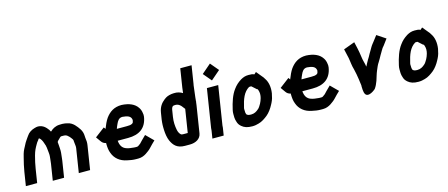

<svg xmlns="http://www.w3.org/2000/svg" viewBox="-50 -1371 4716 2019"><g transform="rotate(-15 2308.0 -361.5)"><path d="M496.3 -229C497.7 -242.3 497.7 -259 496.2 -279C493.7 -306.3 494.1 -322 491 -347L497.7 -358C502.5 -363.8 515.3 -375.8 519 -379C524.1 -384 530.6 -391.8 537.6 -395C538.9 -395 540.3 -395.3 541.7 -396H566.7C587.7 -396 601.9 -390.2 612.2 -380C625.3 -368.9 631.5 -362.4 640.4 -350C647.7 -341.4 659.7 -326.7 657.3 -311C657.7 -305.7 658.4 -299.3 659.2 -292C660.1 -271.4 665.7 -257 662.2 -235L620.9 26H743.9L785.2 -235C789.9 -264.7 787.4 -285.7 783.9 -309L782.8 -321C782.4 -326.3 782.1 -331 782.1 -335C781.8 -365.1 772.1 -391.6 759.3 -412C733.4 -450.3 699.1 -499.3 643.8 -510C627.8 -514.5 607.8 -519 586.2 -519C578.2 -519 567.5 -518.7 554 -518C515 -516.8 479.4 -497.7 457.4 -476C455.2 -474.7 453.2 -473 451.6 -471C447.5 -479 443.4 -486.3 439.1 -493C415.8 -524 388.2 -556.2 333.5 -559C322.2 -559 309.2 -556.7 294.4 -552C260.1 -543 226 -521.2 209.2 -494C206.5 -489.3 202.7 -484 197.7 -478C186.4 -460.8 174.5 -446 163.6 -427L146.4 -394C124.7 -354.5 117.6 -339.9 104 -284C89.8 -228.1 80.1 -189.7 71.4 -135L47.8 14H170.8L194.4 -135C202.4 -185.8 210.3 -219.2 224.1 -272C237.9 -322.8 251.5 -347 272.8 -384C278.5 -396.8 287.6 -406.4 296 -417C301.3 -425 301.3 -425 306.6 -433C308 -433.7 309.4 -434 310.7 -434C311.5 -434.7 312.2 -435 312.9 -435C316.2 -431.1 321.7 -428.1 324.3 -425C340.2 -406.1 350.2 -379.1 357.9 -353L356.6 -351L359.4 -350C359.3 -349.3 359.5 -348.3 360 -347C364 -331.3 367.3 -312 368.4 -293C369.5 -279.3 375.1 -240.5 372.5 -224L369.4 -192C368.7 -183.3 367.8 -175.7 366.8 -169C366.2 -161 365.2 -152.7 363.8 -144L335.8 33H458.8L486.8 -144C488.3 -153.3 489.4 -162.3 490.1 -171C493 -189.7 493.4 -211 496.3 -229Z M1272 -322C1262.6 -322 1247.8 -320 1237.7 -320H1127.7C1133.6 -336.4 1138.3 -349.2 1147.3 -368C1161.5 -399.3 1177.3 -427 1216.6 -427C1267.2 -422.7 1307.2 -412.8 1312.6 -370C1312.4 -368.7 1312.5 -367.3 1313 -366C1311.9 -359.3 1310.7 -354 1309.4 -350C1306.3 -330 1289 -326.1 1272 -322ZM1436.4 -369C1438.3 -385 1437.8 -398.7 1434.9 -410C1432.3 -433.2 1423.8 -455.4 1411.8 -472C1380.2 -520.2 1320.8 -546.1 1239.1 -550C1156.6 -550 1104.9 -511.9 1065.5 -458C1045.2 -428.8 1027.8 -388.9 1013.9 -353C1013.8 -352 1013.8 -352 1013.4 -350L998.6 -370L892.9 -290L930.5 -237C942 -220.2 957.8 -210.2 980.5 -205C979.9 -201.7 979.7 -198.3 979.9 -195C980.6 -156.4 984.1 -124.6 996 -95C1017.6 -32 1070.9 13.9 1148.6 28C1178.2 34.6 1206.9 40 1242.7 40H1266.7C1301.4 40 1329.5 27.8 1352.9 13C1370.5 1.2 1399.1 -19.1 1412.5 -35C1433 -58.5 1456 -79.2 1478 -101L1397.7 -181L1350.2 -134C1340.9 -124.9 1333 -117.1 1323.8 -106C1318.4 -101.4 1301.5 -89.7 1298.9 -88C1293.7 -84.9 1290 -83 1282.1 -83H1263.1C1258.5 -83 1253.9 -83.3 1249.3 -84C1221.9 -86.8 1196.6 -88.8 1173.4 -97C1127.2 -111.5 1108.8 -146.7 1104.2 -197H1218.2C1337.9 -197 1417.4 -248.8 1436.4 -369Z M2027.7 -560 2059.8 -763H1936.8L1904.7 -560C1901.8 -542 1899.5 -523 1897.7 -503C1874.1 -517.8 1841.4 -530.2 1799.5 -527C1791.5 -527 1783.7 -526.3 1776.2 -525C1740.9 -518.8 1722 -512.3 1694.8 -491C1656.8 -461.6 1629.2 -424.4 1619.7 -364L1608.2 -292C1604.9 -270.9 1604.6 -252.8 1603.2 -235C1601.6 -216 1604 -199.7 1603.7 -181C1605.4 -138.5 1612.1 -94.6 1626.7 -61C1651.5 -6.1 1687 38 1774 38H1828C1889.5 38 1945.5 9.5 1954.8 -49L2001.2 -342C2003.1 -354 2004.8 -367 2006.3 -381C2006.3 -381 2008.7 -383 2008.7 -383C2008.7 -383 2007.1 -386 2006.3 -386C2007 -390 2007 -390 2007.6 -394L2010.4 -424C2017.3 -467.9 2019.9 -516 2026.9 -560ZM1746.7 -382C1748.6 -385.3 1750.4 -388.3 1752.1 -391C1752.8 -395.2 1759.3 -398 1762.7 -401C1768.7 -401 1776.2 -404 1784.2 -404C1814.8 -404 1828.9 -391.9 1844.1 -378C1845.8 -376 1845.8 -376 1851.7 -369C1856 -363 1860.2 -357.7 1864.1 -353L1876.6 -337L1836.7 -85H1792.7C1788 -85 1782.7 -85.3 1776.8 -86C1769 -86 1765.8 -88.5 1760.9 -93C1747.6 -105.2 1737.4 -126.7 1733.6 -148C1725.4 -190.5 1721.6 -236.2 1730.1 -290L1741.9 -364C1742.9 -370.5 1745.8 -376.5 1746.7 -382Z M2085 -44 2071.8 39H2194.8L2208 -44C2209.2 -52 2209.8 -59.7 2209.6 -67L2276.5 -489H2153.5L2087.2 -71C2085.8 -62.1 2086.2 -51.6 2085 -44ZM2149.8 -643 2225.6 -553 2326.4 -640 2250.6 -730Z M2482.4 -116C2482.5 -116.7 2482.2 -117 2481.5 -117C2479.9 -123.7 2478.3 -130 2476.5 -136C2475.3 -149.4 2476.3 -163.5 2475 -177C2475.8 -182 2475.8 -182 2476.8 -188C2497.7 -278.9 2522.4 -348.1 2585.1 -386H2591.1C2596.5 -386 2601.5 -386.3 2606.3 -387C2606.9 -386.3 2607.5 -386 2608.1 -386C2609.4 -385.3 2610.9 -384.3 2612.7 -383L2661.7 -339L2665.2 -342C2674.5 -320.9 2681.8 -295.7 2676.7 -263C2674.7 -255 2673.2 -247.7 2672.2 -241C2666.2 -219.9 2659.6 -203.4 2650.5 -186C2640.8 -169.9 2626.9 -143.8 2612.2 -134C2591 -115.7 2567.4 -100 2530.8 -100C2524.2 -100 2519.6 -100.3 2517 -101C2502.1 -101 2489.2 -107.9 2482.4 -116ZM2673 -499C2655.3 -508.6 2635.9 -509 2610.6 -509C2576.5 -509 2553.2 -500.2 2525.8 -485C2489.6 -462.6 2463.1 -438.9 2438 -404C2398.2 -351.6 2374 -276.4 2356.4 -198C2348.4 -166.1 2352.5 -139.8 2352.1 -114C2352.4 -97 2357.2 -84.3 2361.1 -70C2368.3 -44.3 2377.1 -31 2397.1 -13C2425.6 11.3 2457.7 23 2512.4 23C2538.2 23 2561.5 18.5 2582.1 12C2619 3.1 2655.4 -22.8 2683.1 -45C2712.1 -68.6 2740.5 -107.5 2758.6 -143C2773 -168.7 2787.5 -199.1 2792.9 -233C2796 -246 2796 -246 2799 -259C2809.5 -325.4 2797.3 -383.8 2771.7 -421C2761.6 -438.7 2755.9 -447.2 2741.3 -463L2695.2 -519Z M3282 -322C3272.6 -322 3257.8 -320 3247.7 -320H3137.7C3143.6 -336.4 3148.3 -349.2 3157.3 -368C3171.5 -399.3 3187.3 -427 3226.6 -427C3277.2 -422.7 3317.2 -412.8 3322.6 -370C3322.4 -368.7 3322.5 -367.3 3323 -366C3321.9 -359.3 3320.7 -354 3319.4 -350C3316.3 -330 3299 -326.1 3282 -322ZM3446.4 -369C3448.3 -385 3447.8 -398.7 3444.9 -410C3442.3 -433.2 3433.8 -455.4 3421.8 -472C3390.2 -520.2 3330.8 -546.1 3249.1 -550C3166.6 -550 3114.9 -511.9 3075.5 -458C3055.2 -428.8 3037.8 -388.9 3023.9 -353C3023.8 -352 3023.8 -352 3023.4 -350L3008.6 -370L2902.9 -290L2940.5 -237C2952 -220.2 2967.8 -210.2 2990.5 -205C2989.9 -201.7 2989.7 -198.3 2989.9 -195C2990.6 -156.4 2994.1 -124.6 3006 -95C3027.6 -32 3080.9 13.9 3158.6 28C3188.2 34.6 3216.9 40 3252.7 40H3276.7C3311.4 40 3339.5 27.8 3362.9 13C3380.5 1.2 3409.1 -19.1 3422.5 -35C3443 -58.5 3466 -79.2 3488 -101L3407.7 -181L3360.2 -134C3350.9 -124.9 3343 -117.1 3333.8 -106C3328.4 -101.4 3311.5 -89.7 3308.9 -88C3303.7 -84.9 3300 -83 3292.1 -83H3273.1C3268.5 -83 3263.9 -83.3 3259.3 -84C3231.9 -86.8 3206.6 -88.8 3183.4 -97C3137.2 -111.5 3118.8 -146.7 3114.2 -197H3228.2C3347.9 -197 3427.4 -248.8 3446.4 -369Z M3652.6 -509 3668.5 -439C3679.6 -401.7 3681.9 -352.4 3690.4 -312L3699 -278C3706.9 -241.6 3715.9 -204.5 3720.3 -166C3722.2 -140.9 3727.3 -121.9 3729.5 -98C3729.3 -90 3729.3 -90 3729 -82C3729.1 -71.2 3729.2 -60 3730.6 -48C3734 -11.4 3743 27.5 3789.5 15.5C3814.8 9 3838.5 -8.2 3855.6 -23C3874.6 -49.3 3883.1 -70.3 3895.2 -102C3905.4 -131.4 3916 -173.7 3929.3 -204C3940.9 -232.4 3954.2 -263.8 3969.1 -285C3983.7 -308.2 3993 -325.4 4006.4 -350C4016.7 -368.8 4026 -381.2 4035.2 -399C4039.8 -406.5 4045.4 -413 4046 -417C4051 -423 4057.2 -430.3 4064.5 -439L4112.8 -504L4017.8 -567C4001.4 -545.6 3984.7 -524.7 3968.7 -503C3963.6 -496.3 3959.9 -491.7 3957.5 -489C3941.5 -469.7 3930.5 -447.6 3917.5 -426C3906.5 -409.4 3892.8 -383.3 3882.8 -365C3874.8 -352 3874.8 -352 3866.7 -339C3856 -322.8 3843.1 -294.3 3831.2 -273C3825.4 -314.1 3811.9 -345.4 3807.5 -388C3802.6 -424.7 3798 -451.4 3790.7 -484L3774.7 -554Z M4291.4 -116C4291.5 -116.7 4291.2 -117 4290.5 -117C4288.9 -123.7 4287.3 -130 4285.5 -136C4284.3 -149.4 4285.3 -163.5 4284 -177C4284.8 -182 4284.8 -182 4285.8 -188C4306.7 -278.9 4331.4 -348.1 4394.1 -386H4400.1C4405.5 -386 4410.5 -386.3 4415.3 -387C4415.9 -386.3 4416.5 -386 4417.1 -386C4418.4 -385.3 4419.9 -384.3 4421.7 -383L4470.7 -339L4474.2 -342C4483.5 -320.9 4490.8 -295.7 4485.7 -263C4483.7 -255 4482.2 -247.7 4481.2 -241C4475.2 -219.9 4468.6 -203.4 4459.5 -186C4449.8 -169.9 4435.9 -143.8 4421.2 -134C4400 -115.7 4376.4 -100 4339.8 -100C4333.2 -100 4328.6 -100.3 4326 -101C4311.1 -101 4298.2 -107.9 4291.4 -116ZM4482 -499C4464.3 -508.6 4444.9 -509 4419.6 -509C4385.5 -509 4362.2 -500.2 4334.8 -485C4298.6 -462.6 4272.1 -438.9 4247 -404C4207.2 -351.6 4183 -276.4 4165.4 -198C4157.4 -166.1 4161.5 -139.8 4161.1 -114C4161.4 -97 4166.2 -84.3 4170.1 -70C4177.3 -44.3 4186.1 -31 4206.1 -13C4234.6 11.3 4266.7 23 4321.4 23C4347.2 23 4370.5 18.5 4391.1 12C4428 3.1 4464.4 -22.8 4492.1 -45C4521.1 -68.6 4549.5 -107.5 4567.6 -143C4582 -168.7 4596.5 -199.1 4601.9 -233C4605 -246 4605 -246 4608 -259C4618.5 -325.4 4606.3 -383.8 4580.7 -421C4570.6 -438.7 4564.9 -447.2 4550.3 -463L4504.2 -519Z"/></g></svg>

Font: Tape
Style: It
Weight: 500
Foundry: Cannot Into Space Fonts
Version: Version 0.97